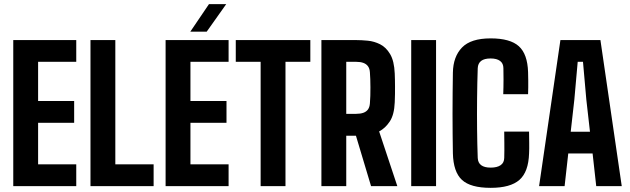

<svg xmlns="http://www.w3.org/2000/svg" viewBox="-20 -887 3000 915"><path d="M43.2 0V-696H343.4V-592.4H161.6V-405.6H333.4V-301.9H161.6V-103.7H343.4V0Z M411.2 0V-696H529.6V-103.7H712.1V0Z M769.2 0V-696H1069.4V-592.4H887.6V-405.6H1059.4V-301.9H887.6V-103.7H1069.4V0ZM886.9 -736 975.8 -867.2H1058L965 -736Z M1222.1 0V-592.4H1103.6V-696H1458.9V-592.4H1340.5V0Z M1511.7 0V-696H1677.6Q1702.5 -696 1732.8 -693.1Q1763.1 -690.1 1791.3 -676.1Q1819.6 -662 1839.1 -629.3Q1858.7 -596.5 1861.2 -536.5Q1861.8 -522.5 1862.1 -507.4Q1862.4 -492.3 1862.5 -475.6Q1862.6 -458.8 1862.4 -439.8Q1862.3 -420.8 1861.2 -399.5Q1858.8 -340 1837.4 -307.9Q1816 -275.8 1786.8 -260.7L1873.5 0H1748.3L1676.3 -240.1H1630.1V0ZM1630.1 -344.5H1677.4Q1697.5 -344.5 1711.6 -349.5Q1725.7 -354.5 1733.6 -365.3Q1741.4 -376.2 1742.8 -393.9Q1744.3 -410.7 1744.8 -430.4Q1745.3 -450.1 1745.3 -470.5Q1745.3 -490.9 1744.6 -509.7Q1743.8 -528.4 1742.8 -542.9Q1741.6 -560.4 1733.7 -571.2Q1725.8 -582.1 1711.8 -587.2Q1697.8 -592.4 1677.6 -592.4H1630.1Z M1939.7 0V-696H2058.1V0Z M2318.3 8.2Q2222.2 8.2 2181.4 -29.8Q2140.5 -67.7 2138.3 -156Q2137.6 -198.2 2137.1 -245.9Q2136.6 -293.7 2136.6 -344.1Q2136.6 -394.5 2137.1 -444.8Q2137.6 -495 2138.3 -541.2Q2139.7 -617.1 2181.8 -660.6Q2223.9 -704.1 2318.1 -704.1Q2411.2 -704.1 2452.6 -666.7Q2493.9 -629.3 2496.6 -543.7Q2497.1 -522.1 2497.4 -504Q2497.6 -485.9 2497.4 -469.8Q2497.1 -453.6 2496.6 -438.2H2378.3Q2378.8 -455.3 2379.2 -471.3Q2379.7 -487.3 2379.6 -508.4Q2379.5 -529.5 2379 -562.2Q2378.9 -584.9 2363.1 -596.7Q2347.3 -608.4 2318.1 -608.4Q2288.1 -608.4 2272.9 -596.7Q2257.7 -584.9 2256.7 -562.2Q2254.3 -491.1 2253.6 -417.1Q2252.8 -343.2 2253.6 -271.2Q2254.3 -199.2 2256.7 -134.3Q2257.7 -111.3 2273.1 -99.8Q2288.6 -88.2 2318.3 -88.2Q2349 -88.2 2365.8 -99.8Q2382.5 -111.3 2383 -134.3Q2384 -171.7 2383.5 -205Q2383 -238.4 2382.9 -259.8H2501.3Q2501.5 -237.7 2502 -208Q2502.5 -178.2 2501.4 -156Q2498.6 -67.7 2455.5 -29.8Q2412.4 8.2 2318.3 8.2Z M2549.1 0 2650.7 -696H2841.4L2943 0H2821.4L2804.1 -155.5H2688.1L2670.7 0ZM2699.8 -259.1H2791.6L2774.2 -412.5L2758.3 -592.4H2733.1L2717.1 -412.3Z"/></svg>

Font: Big Shoulders Display SC Thin
Style: Regular
Weight: 100
Designer: Patric King
Foundry: XO Type Co
Version: Version 2.002